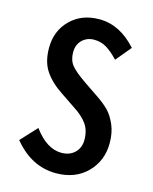

<svg xmlns="http://www.w3.org/2000/svg" viewBox="-115 -826 729 914"><g transform="rotate(15 250.0 -369.0)"><path d="M249 11.7Q127.9 11.7 40 -95.7L113.3 -174.8Q176.8 -88.9 249 -88.9Q290 -88.9 314.9 -113.3Q339.8 -137.7 339.8 -176.8Q339.8 -222.7 317.9 -253.9Q295.9 -285.2 250 -314.5L180.7 -361.3Q124 -398.4 93.8 -442.9Q63.5 -487.3 63.5 -556.6Q63.5 -640.6 118.7 -695.3Q173.8 -750 260.7 -750Q362.3 -750 444.3 -658.2L381.8 -583Q349.6 -617.2 322.3 -633.3Q294.9 -649.4 261.7 -649.4Q226.6 -649.4 203.1 -626.5Q179.7 -603.5 179.7 -566.4Q179.7 -527.3 199.7 -502.4Q219.7 -477.5 275.4 -439.5L341.8 -394.5Q380.9 -368.2 403.3 -345.2Q425.8 -322.3 442.9 -283.2Q460 -244.1 460 -192.4Q460 -105.5 401.9 -46.9Q343.8 11.7 249 11.7Z"/></g></svg>

Font: Gen Shin Gothic Monospace Medium
Style: Regular
Weight: 500
Designer: [Source Han Sans]
Ryoko NISHIZUKA  (kana & ideographs); Paul D. Hunt (Latin, Greek & Cyrillic); Wenlong ZHANG  (bopomofo
Version: Version 1.002.20150607